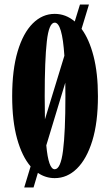

<svg xmlns="http://www.w3.org/2000/svg" viewBox="-20 -772 482 844"><path d="M86.5 52 114.5 -40.5Q77 -84 55.2 -162Q33.5 -240 33.5 -349Q33.5 -465 57.5 -545.8Q81.5 -626.5 123.8 -668.8Q166 -711 220.5 -711Q269.5 -711 308.5 -677.5L331.5 -752H371L338.5 -645Q372 -600 391.2 -525.2Q410.5 -450.5 410.5 -349Q410.5 -233.5 385.8 -153.2Q361 -73 318.2 -31Q275.5 11 220.5 11Q180.5 11 146.5 -12L127.5 52ZM176.5 -349Q176.5 -292 177.5 -247.5L263 -527Q253.5 -672.5 220.5 -672.5Q195 -672.5 185.8 -589.8Q176.5 -507 176.5 -349ZM220.5 -28Q246.5 -28 257 -109.5Q267.5 -191 267.5 -349Q267.5 -380.5 267 -408.5L183.5 -133Q193 -28 220.5 -28Z"/></svg>

Font: Imbue 10pt ExtraBold
Style: Regular
Weight: 800
Designer: Tyler Finck
Foundry: Etcetera Type Company
Version: Version 1.102; ttfautohint (v1.8.3)